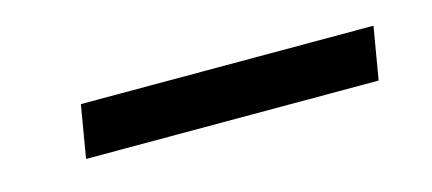

<svg xmlns="http://www.w3.org/2000/svg" viewBox="-25 -416 565 251"><g transform="rotate(-15 257.5 -290.5)"><path d="M72 -255 84 -326H480L468 -255Z"/></g></svg>

Font: DM Sans 11pt
Style: Italic
Weight: 400
Italic angle: -10°
Version: Version 4.004;gftools[0.9.30]